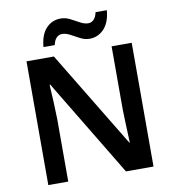

<svg xmlns="http://www.w3.org/2000/svg" viewBox="-97 -1006 987 1091"><g transform="rotate(-10 396.5 -460.5)"><path d="M700 0H541L203 -560H199Q202 -515 204.5 -463.5Q207 -412 208 -360V0H93V-714H251L588 -158H591Q590 -184 588.5 -217Q587 -250 586 -284.5Q585 -319 584 -351V-714H700ZM202 -777Q208 -848 242 -884Q276 -920 326 -920Q354 -920 380 -906.5Q406 -893 430.5 -879.5Q455 -866 477 -866Q495 -866 508.5 -879.5Q522 -893 528 -921H593Q587 -851 552.5 -814.5Q518 -778 469 -778Q442 -778 416 -791.5Q390 -805 365.5 -818.5Q341 -832 318 -832Q300 -832 286.5 -818.5Q273 -805 267 -777Z"/></g></svg>

Font: Noto Sans Hanifi Rohingya SemiBold
Style: Regular
Weight: 600
Version: Version 2.101